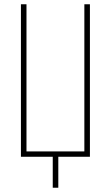

<svg xmlns="http://www.w3.org/2000/svg" viewBox="-20 -734 519 899"><path d="M227 145V0H78V-714H104V-25H375V-714H401V0H253V145Z"/></svg>

Font: Noto Sans ExtraCondensed Thin
Style: Regular
Weight: 100
Width: 2
Designer: Monotype Design Team
Foundry: Monotype Imaging Inc.
Version: Version 2.013; ttfautohint (v1.8.4.7-5d5b)